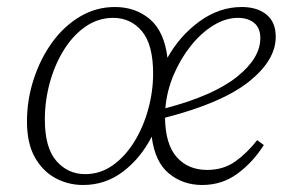

<svg xmlns="http://www.w3.org/2000/svg" viewBox="-20 -515 813 548"><path d="M659 -464Q624 -464 589 -442.5Q554 -421 524.5 -384Q495 -347 475.5 -301Q456 -255 452 -206Q589 -242 656 -295.5Q723 -349 723 -406Q723 -435 705.5 -449.5Q688 -464 659 -464ZM217 13Q175 13 138.5 -6.5Q102 -26 79.5 -66Q57 -106 57 -168Q57 -230 76 -288.5Q95 -347 128.5 -393.5Q162 -440 208 -467.5Q254 -495 308 -495Q367 -495 408 -460Q449 -425 458 -350Q493 -413 549.5 -454Q606 -495 670 -495Q714 -495 740.5 -473.5Q767 -452 767 -410Q767 -343 690.5 -282Q614 -221 451 -179Q452 -103 484.5 -66.5Q517 -30 571 -30Q618 -30 652 -54.5Q686 -79 714 -115L733 -101Q702 -52 658 -19.5Q614 13 557 13Q502 13 462 -20Q422 -53 413 -125Q382 -64 331.5 -25.5Q281 13 217 13ZM223 -18Q266 -18 301.5 -43Q337 -68 363 -110Q389 -152 403 -203Q417 -254 417 -305Q417 -388 385 -426Q353 -464 303 -464Q260 -464 224 -439Q188 -414 162 -372Q136 -330 122 -278.5Q108 -227 108 -174Q108 -93 141 -55.5Q174 -18 223 -18Z"/></svg>

Font: Source Serif 4 SmText Light
Style: Italic
Weight: 300
Italic angle: -12°
Designer: Frank Grießhammer
Foundry: Adobe
Version: Version 4.005;hotconv 1.1.0;makeotfexe 2.6.0